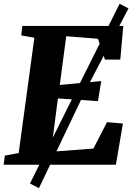

<svg xmlns="http://www.w3.org/2000/svg" viewBox="-30 -882 712 1028"><path d="M-10.5 0 -4 -49 70 -62.5 154 -680 84 -692.5 89.5 -743H630L614 -563H532L494.5 -674.5L324.5 -688L290 -427L512 -448L494.5 -340.5L280 -355L243 -69.5L470 -86.5L543 -228L628 -220.5L590.5 0ZM130.5 100.5 385.5 -412 610.5 -862 658 -837 424 -389.5 178.5 125.5Z"/></svg>

Font: Merriweather 28pt Black
Style: Italic
Weight: 900
Italic angle: -7.8°
Version: Version 2.101